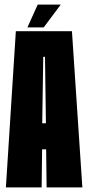

<svg xmlns="http://www.w3.org/2000/svg" viewBox="-20 -810 382 830"><path d="M5.5 0 48.5 -675H291L336 0H181.5L179.5 -164.5H162L160 0ZM162.5 -277H178.5L174.5 -564.5H167ZM98.5 -691.5 143 -790H242.5L169 -691.5Z"/></svg>

Font: Anybody UltraCondensed ExtraBold
Style: Regular
Weight: 800
Width: 1
Designer: Tyler Finck
Foundry: Etcetera Type Company
Version: Version 1.010; ttfautohint (v1.8.3) -l 8 -r 50 -G 200 -x 14 